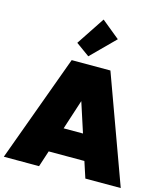

<svg xmlns="http://www.w3.org/2000/svg" viewBox="-142 -1118 1057 1226"><g transform="rotate(15 386.5 -505.5)"><path d="M504 -107H268L233 0H0L259 -708H515L773 0H539ZM450 -274 386 -471 322 -274ZM355 -759 265 -824 389 -1011 509 -913Z"/></g></svg>

Font: Fz Poppins Black
Style: Regular
Weight: 900
Designer: Ninad Kale (Devanagari), Jonny Pinhorn (Latin)
Foundry: Indian Type Foundry
Version: Vit hóa bi Vntype.Com & FontZin.Com